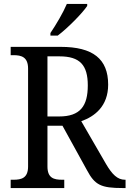

<svg xmlns="http://www.w3.org/2000/svg" viewBox="-20 -951 655 971"><path d="M235 -784V-771H272C324 -810 398 -886 421 -921V-931H318C299 -886 264 -827 235 -784ZM34 0H305V-42H294C253 -42 220 -50 220 -109V-315H296L420 -90C460 -15 491 0 601 0H615V-42H612C574 -42 547 -69 516 -122L391 -338C459 -362 527 -414 527 -523C527 -653 450 -714 287 -714H34V-672H48C88 -672 122 -663 122 -604V-109C122 -50 88 -42 48 -42H34ZM279 -362H220V-666H281C384 -666 424 -622 424 -519C424 -415 386 -362 279 -362Z"/></svg>

Font: Noto Serif Lao SemiCondensed
Style: Regular
Weight: 400
Width: 4
Designer: Monotype Design Team
Foundry: Monotype Imaging Inc.
Version: Version 2.003